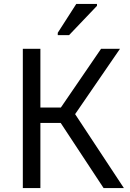

<svg xmlns="http://www.w3.org/2000/svg" viewBox="-20 -964 665 984"><path d="M97 0V-714H187V-413H292L498 -714H595L365 -379L615 0H511L291 -334H187V0ZM276 -784V-796L371 -944H477V-934L334 -784Z"/></svg>

Font: Noto Sans Historical
Style: Regular
Weight: 400
Designer: Monotype Design Team
Foundry: Monotype Imaging Inc.
Version: Version 2.013; ttfautohint (v1.8.4.7-5d5b)